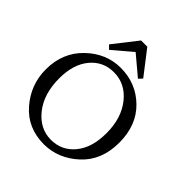

<svg xmlns="http://www.w3.org/2000/svg" viewBox="-246 -1088 1261 1261"><g transform="rotate(45 385.0 -457.0)"><path d="M367.7 9.8Q214.8 9.8 121.1 -98.1Q27.3 -206.1 27.3 -347.7Q27.3 -503.4 131.1 -603.3Q234.9 -703.1 368.7 -703.1Q511.7 -703.1 610.6 -606.4Q709.5 -509.8 709.5 -348.6Q709.5 -184.6 605.2 -88.1Q501 8.3 367.7 9.8ZM378.4 -43.9Q478.5 -43.9 542.2 -121.3Q606 -198.7 606 -332.5Q606 -473.1 534.7 -562Q463.4 -650.9 357.4 -650.9Q257.3 -650.9 194.3 -574.7Q131.3 -498.5 131.3 -369.1Q131.3 -223.6 203.1 -133.8Q274.9 -43.9 378.4 -43.9ZM499 -731.9 364.3 -845.2 230.5 -731.9 205.1 -757.3 335.9 -924.3H393.6L522.5 -757.3Z"/></g></svg>

Font: Kelvinch
Style: Regular
Weight: 400
Designer: Paul James MIller
Foundry: High-Logic / Made with FontCreator
Version: Version 3.30 September 23, 2016